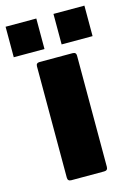

<svg xmlns="http://www.w3.org/2000/svg" viewBox="-140 -775 577 833"><g transform="rotate(-15 148.0 -358.5)"><path d="M74 0Q58 0 58 -16V-516Q58 -531 74 -531H222Q238 -531 238 -516V-16Q238 0 222 0ZM325 -580H186V-717H325ZM109 -580H-29V-717H109Z"/></g></svg>

Font: YamahaIndonesia935. App XBold
Style: Regular
Weight: 800
Designer: Dalton Maag Ltd
Foundry: Dalton Maag Ltd
Version: Version 1.002; January 01, 2024; Regular/Italic